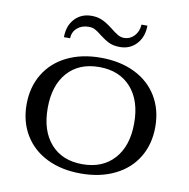

<svg xmlns="http://www.w3.org/2000/svg" viewBox="-77 -748 820 833"><g transform="rotate(10 332.5 -331.0)"><path d="M49 -245Q49 -321 84 -379Q119 -437 183 -468.5Q247 -500 332 -500Q417 -500 481.5 -468.5Q546 -437 581 -379Q616 -321 616 -245Q616 -169 581 -111Q546 -53 481.5 -21.5Q417 10 332 10Q247 10 183 -21.5Q119 -53 84 -111Q49 -169 49 -245ZM523 -245Q523 -345 472 -402Q421 -459 332 -459Q243 -459 192.5 -402Q142 -345 142 -245Q142 -145 192.5 -88Q243 -31 332 -31Q421 -31 472 -88Q523 -145 523 -245ZM261 -672Q289 -672 310.5 -661.5Q332 -651 356 -632Q373 -618 387 -610Q401 -602 415 -602Q441 -602 459.5 -621.5Q478 -641 480 -672H506Q506 -623 477.5 -591.5Q449 -560 404 -560Q375 -560 355.5 -569.5Q336 -579 313 -597Q297 -610 285 -616.5Q273 -623 257 -623Q226 -623 206 -605.5Q186 -588 185 -560H158Q158 -610 186.5 -641Q215 -672 261 -672Z"/></g></svg>

Font: Fahkwang
Style: Regular
Weight: 400
Version: Version 1.000; ttfautohint (v1.6)